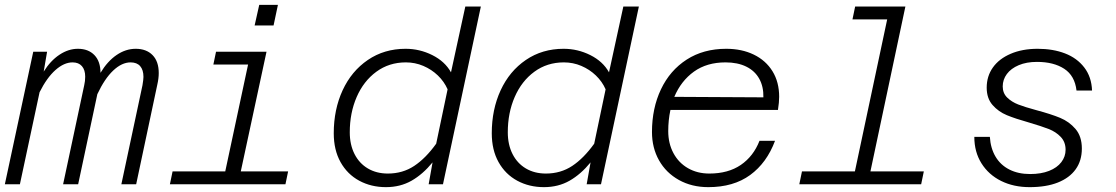

<svg xmlns="http://www.w3.org/2000/svg" viewBox="-24 -759 4596 791"><path d="M567 -442Q567 -471 553.5 -486.5Q540 -502 514 -502Q478 -502 442.5 -468.5Q407 -435 377 -371L298 0H236L323 -408Q327 -425 327 -443Q327 -471 313.5 -486.5Q300 -502 275 -502Q240 -502 204.5 -470.5Q169 -439 139 -379L58 0H-4L113 -546H170L156 -464Q184 -509 221 -533.5Q258 -558 297 -558Q340 -558 365 -532Q390 -506 390 -459Q419 -507 456.5 -532.5Q494 -558 535 -558Q579 -558 604.5 -532Q630 -506 630 -458Q630 -436 624 -410L537 0H476L563 -408Q567 -432 567 -442Z M687 -53H904L998 -493H855L866 -546H1074L968 -53H1163L1152 0H676ZM1044 -739H1121L1103 -654H1025Z M1834 -461 1893 -732H1957L1801 0H1742L1758 -90Q1718 -41 1671.5 -14.5Q1625 12 1566 12Q1505 12 1456 -14.5Q1407 -41 1379 -91Q1351 -141 1351 -210Q1351 -308 1387.5 -387Q1424 -466 1491.5 -512Q1559 -558 1647 -558Q1705 -558 1757 -532Q1809 -506 1834 -461ZM1574 -44Q1635 -44 1682.5 -75.5Q1730 -107 1773 -167L1820 -391Q1806 -423 1780 -448Q1754 -473 1720 -487.5Q1686 -502 1648 -502Q1579 -502 1526.5 -463.5Q1474 -425 1445.5 -359.5Q1417 -294 1417 -214Q1417 -163 1436.5 -124.5Q1456 -86 1491.5 -65Q1527 -44 1574 -44Z M2485 -461 2544 -732H2608L2452 0H2393L2409 -90Q2369 -41 2322.5 -14.5Q2276 12 2217 12Q2156 12 2107 -14.5Q2058 -41 2030 -91Q2002 -141 2002 -210Q2002 -308 2038.5 -387Q2075 -466 2142.5 -512Q2210 -558 2298 -558Q2356 -558 2408 -532Q2460 -506 2485 -461ZM2225 -44Q2286 -44 2333.5 -75.5Q2381 -107 2424 -167L2471 -391Q2457 -423 2431 -448Q2405 -473 2371 -487.5Q2337 -502 2299 -502Q2230 -502 2177.5 -463.5Q2125 -425 2096.5 -359.5Q2068 -294 2068 -214Q2068 -163 2087.5 -124.5Q2107 -86 2142.5 -65Q2178 -44 2225 -44Z M2662 -215Q2662 -313 2699 -391Q2736 -469 2805 -513.5Q2874 -558 2968 -558Q3032 -558 3081.5 -534Q3131 -510 3158.5 -465.5Q3186 -421 3186 -360Q3186 -338 3181 -306H2738Q2729 -264 2729 -219Q2729 -168 2750.5 -128Q2772 -88 2810.5 -66Q2849 -44 2898 -44Q2976 -44 3028 -79.5Q3080 -115 3105 -179H3169Q3135 -88 3066.5 -38Q2998 12 2894 12Q2826 12 2773 -17.5Q2720 -47 2691 -98.5Q2662 -150 2662 -215ZM3121 -358Q3122 -402 3104 -434.5Q3086 -467 3050.5 -484.5Q3015 -502 2965 -502Q2888 -502 2835 -464Q2782 -426 2754 -360Z M3280 -53H3498L3631 -679H3488L3499 -732H3706L3562 -53H3782L3771 0H3269Z M3990 -195H4054Q4057 -148 4077.5 -113.5Q4098 -79 4134.5 -60.5Q4171 -42 4220 -42Q4265 -42 4298 -55Q4331 -68 4348.5 -91Q4366 -114 4366 -142Q4366 -174 4346 -195Q4326 -216 4296.5 -227.5Q4267 -239 4216 -254Q4159 -270 4124 -284.5Q4089 -299 4065 -326.5Q4041 -354 4041 -398Q4041 -445 4066.5 -481Q4092 -517 4140 -537.5Q4188 -558 4251 -558Q4314 -558 4363.5 -539Q4413 -520 4443 -481Q4473 -442 4475 -386H4411Q4404 -447 4360.5 -475.5Q4317 -504 4248 -504Q4205 -504 4173 -490.5Q4141 -477 4124 -454Q4107 -431 4107 -403Q4107 -375 4125.5 -357Q4144 -339 4171 -328.5Q4198 -318 4246 -305Q4306 -289 4343.5 -273.5Q4381 -258 4407 -227.5Q4433 -197 4433 -147Q4433 -97 4407.5 -61.5Q4382 -26 4334 -7Q4286 12 4218 12Q4152 12 4100.5 -13.5Q4049 -39 4019.5 -86Q3990 -133 3990 -195Z"/></svg>

Font: Azeret Mono Light
Style: Italic
Weight: 300
Italic angle: -12°
Designer: Martin Vácha
Foundry: Displaay
Version: Version 1.000; Glyphs 3.0.3, build 3074